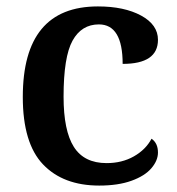

<svg xmlns="http://www.w3.org/2000/svg" viewBox="-20 -568 551 598"><path d="M51 -266Q51 -548 285 -548Q367 -548 419.5 -519.5Q472 -491 472 -444Q472 -369 362 -369Q362 -492 288 -492Q234 -492 206 -441.5Q178 -391 178 -267Q178 -161 210 -110.5Q242 -60 312 -60Q360 -60 397 -81Q434 -102 452 -136Q472 -122 472 -93Q472 -68 451.5 -44Q431 -20 389.5 -5Q348 10 289 10Q177 10 114 -56Q51 -122 51 -266Z"/></svg>

Font: Noto Serif SemiBold
Style: Regular
Weight: 600
Designer: Monotype Design Team
Foundry: Monotype Imaging Inc.
Version: Version 1.001